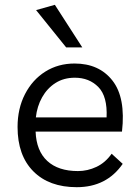

<svg xmlns="http://www.w3.org/2000/svg" viewBox="-20 -770 575 798"><path d="M299 8Q184 8 118.5 -58Q53 -124 53 -242Q53 -319 84 -379Q115 -439 168.5 -472.5Q222 -506 290 -506Q392 -506 447.5 -435Q503 -364 487 -223H128Q131 -143 176.5 -101Q222 -59 304 -59Q344 -59 381 -76.5Q418 -94 444 -131L490 -89Q423 8 299 8ZM291 -447Q245 -447 210.5 -425Q176 -403 155 -365.5Q134 -328 129 -282H423Q427 -369 389 -408Q351 -447 291 -447ZM255 -573 130 -728 208 -750 322 -573Z"/></svg>

Font: LivvicRegular
Style: Regular
Weight: 400
Designer: Jacques Le Bailly, Baron von Fonthausen
Version: Version 1.001; ttfautohint (v1.8.2)